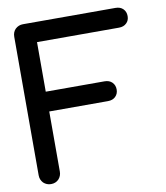

<svg xmlns="http://www.w3.org/2000/svg" viewBox="-86 -853 797 924"><g transform="rotate(-10 312.5 -390.5)"><path d="M88.9 0Q67.4 0 51.8 -14.6Q37.1 -30.3 37.1 -51.8Q37.1 -277.3 37.1 -728.5Q37.1 -752 51.8 -766.6Q67.4 -781.2 88.9 -781.2Q239.3 -781.2 541 -781.2Q564.5 -781.2 578.1 -767.6Q591.8 -753.9 591.8 -732.4Q591.8 -710.9 578.1 -698.2Q564.5 -684.6 541 -684.6Q407.2 -684.6 140.6 -684.6Q140.6 -624 140.6 -442.4Q212.9 -442.4 427.7 -442.4Q451.2 -442.4 464.8 -428.7Q478.5 -415 478.5 -393.6Q478.5 -373 464.8 -359.4Q451.2 -345.7 427.7 -345.7Q332 -345.7 140.6 -345.7Q140.6 -272.5 140.6 -51.8Q140.6 -30.3 126 -14.6Q111.3 0 88.9 0Z"/></g></svg>

Font: Abed
Style: Bold
Weight: 700
Designer: Johan Aakerlund
Version: Version 3.105